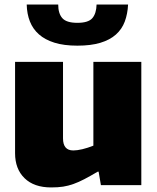

<svg xmlns="http://www.w3.org/2000/svg" viewBox="-20 -811 688 841"><path d="M204 10Q129 10 87.5 -30.5Q46 -71 46 -140V-540H256V-205Q256 -152 301 -152Q318 -152 341 -157.5Q364 -163 389 -173V-540H599V0H422L412 -59H408Q374 -39 349 -26Q324 -13 301.5 -5Q279 3 256.5 6.5Q234 10 204 10ZM319 -611Q260 -611 218.5 -624Q177 -637 150.5 -660.5Q124 -684 111 -717Q98 -750 97 -791H235Q235 -752 253 -731.5Q271 -711 319 -711Q367 -711 384.5 -731.5Q402 -752 403 -791H541Q539 -750 526.5 -716.5Q514 -683 487.5 -659.5Q461 -636 419.5 -623.5Q378 -611 319 -611Z"/></svg>

Font: Encode Sans Narrow
Style: Black
Weight: 900
Designer: Pablo Impallari, Andres Torresi
Foundry: Pablo Impallari, Andres Torresi
Version: Version 1.000; ttfautohint (v1.00) -l 8 -r 50 -G 200 -x 14 -